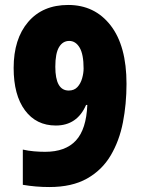

<svg xmlns="http://www.w3.org/2000/svg" viewBox="-20 -744 570 774"><path d="M179 10Q124 10 72 1V-141Q94 -136 117 -134Q140 -132 162 -132Q244 -132 286 -177.5Q328 -223 332 -321H327Q291 -238 205 -238Q126 -238 80.5 -299.5Q35 -361 35 -470Q35 -587 93.5 -655.5Q152 -724 255 -724Q362 -724 426 -641.5Q490 -559 490 -406Q490 -325 475.5 -250.5Q461 -176 426 -117Q391 -58 330.5 -24Q270 10 179 10ZM257 -379Q279 -379 292 -393Q305 -407 311 -428Q317 -449 317 -468Q317 -525 301 -552Q285 -579 259 -579Q233 -579 218 -554Q203 -529 203 -475Q203 -379 257 -379Z"/></svg>

Font: Noto Sans Mono Condensed Black
Style: Regular
Weight: 900
Width: 3
Designer: Monotype Design Team
Foundry: Monotype Imaging Inc.
Version: Version 2.014